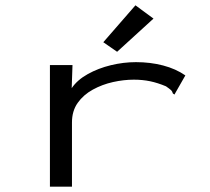

<svg xmlns="http://www.w3.org/2000/svg" viewBox="-20 -702 790 723"><path d="M168 -457H253L250 -370Q271 -401 310.5 -423Q350 -445 397.5 -456.5Q445 -468 492 -468Q546 -468 594 -455.5Q642 -443 678 -418L642 -355L637 -346L631 -350Q629 -358 623.5 -363Q618 -368 605 -377Q574 -390 545.5 -396Q517 -402 484 -402Q446 -402 405.5 -393Q365 -384 329.5 -364.5Q294 -345 272.5 -314.5Q251 -284 251 -241V1H168ZM421 -507 369 -543 490 -682 558 -632Z"/></svg>

Font: Inconsolata ExtraExpanded
Style: Regular
Weight: 400
Width: 8
Monospace: yes
Designer: Raph Levien, Cyreal, Brenton Simpson
Foundry: Raph Levien, Cyreal, Google
Version: Version 3.000; ttfautohint (v1.8.2.53-6de2)